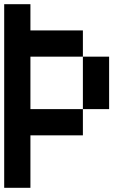

<svg xmlns="http://www.w3.org/2000/svg" viewBox="-20 -895 665 915"><path d="M0 0V-875H125V-750H375V-625H125V-375H375V-250H125V0ZM375 -625H500V-375H375Z"/></svg>

Font: Galmuri7 Regular
Style: Regular
Weight: 400
Designer: Lee Minseo (quiple)
Version: Version 2.399;hotconv 1.1.1;makeotfexe 2.6.0 DEVELOPMENT